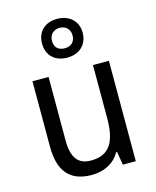

<svg xmlns="http://www.w3.org/2000/svg" viewBox="-122 -897 802 990"><g transform="rotate(-15 279.5 -402.0)"><path d="M279 -607C343 -607 388 -647 388 -712C388 -775 341 -814 279 -814C214 -814 171 -775 171 -711C171 -646 214 -607 279 -607ZM279 -657C243 -657 224 -677 224 -711C224 -744 247 -766 279 -766C312 -766 334 -744 334 -711C334 -677 312 -657 279 -657ZM481 -536H396V-255C396 -129 361 -63 259 -63C191 -63 159 -106 159 -195V-536H73V-186C73 -56 128 10 245 10C307 10 365 -16 395 -71H400L412 0H481Z"/></g></svg>

Font: Noto Sans Devanagari UI SemiCondensed
Style: Regular
Weight: 400
Width: 4
Designer: Jelle Bosma - Monotype Design Team
Foundry: Monotype Imaging Inc.
Version: Version 2.004